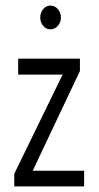

<svg xmlns="http://www.w3.org/2000/svg" viewBox="-20 -667 353 687"><path d="M31 0V-45L204 -400H45V-457H266V-413L97 -56H281V0ZM160 -562Q145 -562 134.5 -574.5Q124 -587 124 -604Q124 -622 134.5 -634.5Q145 -647 160 -647Q176 -647 187 -634.5Q198 -622 198 -604Q198 -587 187 -574.5Q176 -562 160 -562Z"/></svg>

Font: Inconsolata ExtraCondensed Thin
Style: Regular
Weight: 100
Width: 2
Monospace: yes
Designer: Raph Levien, Cyreal, Brenton Simpson
Foundry: Raph Levien, Cyreal, Google
Version: Version 3.100; ttfautohint (v1.8.4.7-5d5b)